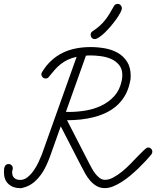

<svg xmlns="http://www.w3.org/2000/svg" viewBox="-20 -969 811 997"><path d="M450.7 -724.6Q488.8 -724.6 526.1 -717.8Q563.5 -710.9 592.8 -693.8Q622.1 -676.8 640.4 -647.7Q658.7 -618.7 658.7 -573.7Q658.7 -564.5 657.5 -555.4Q656.2 -546.4 653.8 -537.6Q645 -499 627.2 -469.7Q609.4 -440.4 584.7 -418.9Q560.1 -397.5 530 -383.3Q500 -369.1 466.8 -360.6Q433.6 -352.1 398.2 -348.4Q362.8 -344.7 328.1 -344.7L440.9 -125Q446.8 -113.8 455.1 -98.1Q463.4 -82.5 473.9 -68.6Q484.4 -54.7 497.3 -44.9Q510.3 -35.2 525.4 -35.2Q545.9 -35.2 568.8 -47.6Q591.8 -60.1 614.5 -78.6Q637.2 -97.2 658.4 -119.1Q679.7 -141.1 697.5 -159.7Q715.3 -178.2 728.8 -190.7Q742.2 -203.1 748.5 -203.1Q758.3 -203.1 764.6 -196.8Q771 -190.4 771 -180.7Q771 -172.9 765.6 -166.5Q753.9 -152.3 737.1 -134Q720.2 -115.7 700.2 -96.4Q680.2 -77.1 658 -58.3Q635.7 -39.6 612.8 -24.9Q589.8 -10.3 567.6 -1.2Q545.4 7.8 524.9 7.8Q500.5 7.8 481.9 -2.9Q463.4 -13.7 449 -30Q434.6 -46.4 423.3 -66.4Q412.1 -86.4 402.3 -105.5L295.4 -313L238.3 -152.3Q237.8 -151.9 237.8 -151.4Q229.5 -128.9 218.8 -106.2Q208 -83.5 193.6 -63.2Q179.2 -43 160.6 -26.4Q142.1 -9.8 119.1 -0.5Q116.7 0.5 112.3 2Q107.9 3.4 103 4.9Q98.1 6.3 93.8 7.3Q89.4 8.3 86.9 8.3Q47.9 8.3 24.2 -13.2Q0.5 -34.7 0.5 -74.7Q0.5 -81.1 1 -88.6Q1.5 -96.2 3.9 -102.5Q6.3 -108.9 11.2 -113Q16.1 -117.2 24.9 -117.2Q34.2 -117.2 40.3 -110.8Q46.4 -104.5 46.4 -95.2Q46.4 -89.8 44.7 -85Q43 -80.1 43 -74.7Q43 -54.7 54.4 -44.7Q65.9 -34.7 85 -34.7Q105.5 -34.7 123.5 -49.3Q141.6 -64 156 -85Q170.4 -106 180.9 -128.7Q191.4 -151.4 197.3 -167L377.9 -673.8Q352.1 -668.5 332.3 -658.9Q312.5 -649.4 295.9 -636.5Q279.3 -623.5 264.6 -606.9Q250 -590.3 234.4 -570.8Q230.5 -565.4 226.6 -563.5Q222.7 -561.5 215.8 -561.5Q207 -561.5 200.9 -568.4Q194.8 -575.2 194.8 -583.5Q194.8 -586.4 196 -589.6Q197.3 -592.8 198.7 -595.2Q220.2 -630.4 247.3 -655Q274.4 -679.7 306.2 -695.1Q337.9 -710.4 374.3 -717.5Q410.6 -724.6 450.7 -724.6ZM426.3 -680.2 322.3 -388.2 339.4 -387.7Q380.9 -387.7 424.8 -395Q468.8 -402.3 506.8 -420.7Q544.9 -439 573 -469.5Q601.1 -500 611.3 -546.9Q615.2 -563.5 615.2 -578.6Q615.2 -610.8 598.9 -631.1Q582.5 -651.4 558.1 -662.4Q533.7 -673.3 504.6 -677.2Q475.6 -681.2 450.7 -681.2Q444.3 -681.2 438.5 -680.9Q432.6 -680.7 426.3 -680.2ZM591.3 -948.7Q600.6 -948.7 606.7 -941.9Q612.8 -935.1 612.8 -926.3Q612.8 -918 605 -903.1Q597.2 -888.2 584.5 -870.4Q571.8 -852.5 556.2 -834Q540.5 -815.4 524.9 -800.3Q509.3 -785.2 495.1 -775.6Q481 -766.1 472.2 -766.1Q462.4 -766.1 456.5 -772.7Q450.7 -779.3 450.7 -789.1Q450.7 -799.8 460 -806.2Q481.9 -820.8 497.3 -834.5Q512.7 -848.1 524.9 -863.5Q537.1 -878.9 548.1 -896.7Q559.1 -914.6 571.8 -937.5Q578.1 -948.7 591.3 -948.7Z"/></svg>

Font: Helvetia Verbundene
Style: Regular
Weight: 400
Designer: Peter Wiegel, original typeface by Carl Albert Fahrenwaldt 1901
Foundry: Peter Wiegel
Version: Version 2.000